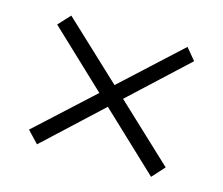

<svg xmlns="http://www.w3.org/2000/svg" viewBox="-70 -618 700 603"><g transform="rotate(15 280.0 -316.0)"><path d="M240.7 -315.9 57.1 -489.3 92.8 -527.8 280.3 -352.1 470.7 -527.3 502.4 -489.3 317.4 -317.4 502.4 -144 465.8 -103.5 277.8 -280.8 93.3 -109.4 57.1 -147.5Z"/></g></svg>

Font: VidalokaRegular
Style: Regular
Weight: 400
Designer: Cyreal (www.cyreal.org)
Foundry: Cyreal (www.cyreal.org)
Version: Version 1.000